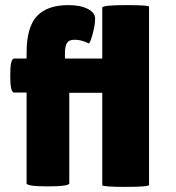

<svg xmlns="http://www.w3.org/2000/svg" viewBox="-20 -729 687 751"><path d="M563 -703V-6Q563 2 472 2Q380 2 380 -5V-366H251V-12Q251 0 168 0Q84 0 84 -12V-367H35Q20 -367 20 -434Q20 -500 35 -500H84V-522Q84 -623 124.5 -666Q165 -709 247 -709Q295 -709 323.5 -694Q352 -679 352 -657Q352 -635 346 -611Q336 -567 328 -559Q299 -573 274.5 -573.5Q250 -574 243 -562Q234 -550 234 -521V-500H380V-699Q380 -709 472 -709Q563 -709 563 -703Z"/></svg>

Font: FC Lilita One
Style: Regular
Weight: 400
Designer: Juan Montoreano
Foundry: Juan Montoreano
Version: Version 1.002